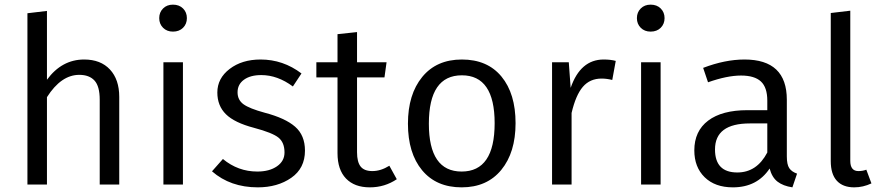

<svg xmlns="http://www.w3.org/2000/svg" viewBox="-20 -794 3792 826"><path d="M342 -538Q413 -538 453 -495Q493 -452 493 -377V0H409V-365Q409 -423 386.5 -447.5Q364 -472 321 -472Q243 -472 182 -376V0H98V-737L182 -747V-451Q246 -538 342 -538Z M767 0H683V-526H767ZM724 -774Q751 -774 767.5 -757.5Q784 -741 784 -716Q784 -691 767.5 -674.5Q751 -658 724 -658Q698 -658 681.5 -674.5Q665 -691 665 -716Q665 -741 681.5 -757.5Q698 -774 724 -774Z M1101 -538Q1198 -538 1277 -478L1240 -422Q1174 -471 1104 -471Q1057 -471 1029.5 -451Q1002 -431 1002 -397Q1002 -364 1027.5 -345.5Q1053 -327 1119 -309Q1207 -286 1249.5 -249Q1292 -212 1292 -146Q1292 -70 1233 -29Q1174 12 1089 12Q971 12 892 -57L939 -110Q1004 -56 1087 -56Q1139 -56 1171.5 -78.5Q1204 -101 1204 -138Q1204 -181 1178 -202Q1152 -223 1073 -244Q989 -266 952 -302.5Q915 -339 915 -396Q915 -457 968 -497.5Q1021 -538 1101 -538Z M1655 -81 1687 -23Q1635 12 1571 12Q1505 12 1468.5 -26Q1432 -64 1432 -135V-461H1341V-526H1432V-647L1516 -656V-526H1643L1634 -461H1516V-139Q1516 -97 1531.5 -77.5Q1547 -58 1582 -58Q1618 -58 1655 -81Z M1967 -470Q1825 -470 1825 -262Q1825 -56 1966 -56Q2108 -56 2108 -264Q2108 -470 1967 -470ZM1967 -538Q2077 -538 2137.5 -464.5Q2198 -391 2198 -264Q2198 -138 2136.5 -63Q2075 12 1966 12Q1857 12 1796 -61.5Q1735 -135 1735 -262Q1735 -388 1796.5 -463Q1858 -538 1967 -538Z M2577 -538Q2607 -538 2629 -532L2614 -450Q2590 -456 2568 -456Q2518 -456 2487.5 -420.5Q2457 -385 2439 -308V0H2355V-526H2427L2435 -416Q2477 -538 2577 -538Z M2822 0H2738V-526H2822ZM2779 -774Q2806 -774 2822.5 -757.5Q2839 -741 2839 -716Q2839 -691 2822.5 -674.5Q2806 -658 2779 -658Q2753 -658 2736.5 -674.5Q2720 -691 2720 -716Q2720 -741 2736.5 -757.5Q2753 -774 2779 -774Z M3152 -52Q3236 -52 3281 -138V-263H3206Q3056 -263 3056 -151Q3056 -52 3152 -52ZM3365 -365V-121Q3365 -86 3375.5 -70.5Q3386 -55 3409 -47L3389 12Q3349 6 3325 -12.5Q3301 -31 3291 -69Q3237 12 3133 12Q3056 12 3011.5 -31.5Q2967 -75 2967 -147Q2967 -230 3026.5 -275Q3086 -320 3195 -320H3281V-361Q3281 -418 3253.5 -443.5Q3226 -469 3168 -469Q3108 -469 3026 -440L3005 -502Q3099 -538 3183 -538Q3365 -538 3365 -365Z M3638 -748V-102Q3638 -58 3673 -58Q3692 -58 3707 -64L3729 -5Q3693 12 3655 12Q3606 12 3580 -16.5Q3554 -45 3554 -101V-738Z"/></svg>

Font: FiraSans
Style: Regular
Weight: 350
Designer: Carrois Corporate & Edenspiekermann AG
Foundry: Carrois Corporate GbR & Edenspiekermann AG
Version: Version 3.106;PS 003.106;hotconv 1.0.70;makeotf.lib2.5.58329